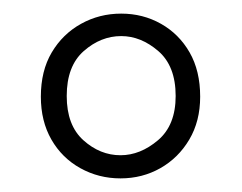

<svg xmlns="http://www.w3.org/2000/svg" viewBox="-20 -732 355 282"><path d="M157 -470Q125 -470 98 -485Q71 -500 55.5 -527Q40 -554 40 -590Q40 -628 56 -655Q72 -682 99 -697Q126 -712 158 -712Q190 -712 216.5 -697Q243 -682 258.5 -655Q274 -628 274 -590Q274 -554 258 -527Q242 -500 215.5 -485Q189 -470 157 -470ZM157 -504Q186 -504 212 -526Q238 -548 238 -591Q238 -635 212.5 -657Q187 -679 158 -679Q128 -679 103 -657Q78 -635 78 -591Q78 -548 102.5 -526Q127 -504 157 -504Z"/></svg>

Font: DM Sans 16pt Thin
Style: Regular
Weight: 250
Version: Version 4.004;gftools[0.9.30]